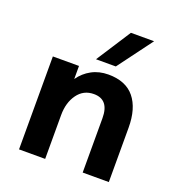

<svg xmlns="http://www.w3.org/2000/svg" viewBox="-122 -757 786 856"><g transform="rotate(20 271.0 -329.5)"><path d="M63 -441H187V-379Q210 -412 245 -431Q280 -450 324 -450Q407 -450 448 -399.5Q489 -349 489 -258V0H365V-258Q365 -346 293 -346Q244 -346 215.5 -306.5Q187 -267 187 -208V0H63ZM354 -659H464L342 -495H248Z"/></g></svg>

Font: Teachers SemiBold
Style: Regular
Weight: 600
Designer: Alfredo Marco Pradil & Chank Diesel
Version: Version 0.009